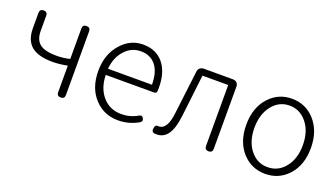

<svg xmlns="http://www.w3.org/2000/svg" viewBox="-54 -940 2353 1346"><g transform="rotate(20 1123.0 -267.0)"><path d="M420 0Q391 0 391 -29V-227Q389 -227 386 -226Q328 -215 280 -215Q175 -215 124 -256Q71 -299 71 -391V-504Q71 -533 100 -533Q129 -533 129 -504V-391Q129 -324 168 -294Q207 -265 291 -265Q342 -265 391 -277V-504Q391 -533 420 -533Q449 -533 449 -504V-266V-29Q449 0 420 0Z M852 13Q746 13 677 -61Q604 -138 604 -266Q604 -391 676 -471Q743 -547 838 -547Q935 -547 989.5 -481.5Q1044 -416 1044 -299Q1044 -282 1043 -274Q1041 -257 1023 -257H852H663Q665 -159 718.5 -97.5Q772 -36 858 -36Q924 -36 978 -68Q1001 -82 1012 -59Q1022 -40 1005 -29Q934 13 852 13ZM663 -303H827H991Q991 -398 950 -448Q910 -497 839 -497Q771 -497 723 -446Q671 -392 663 -303Z M1141 13Q1128 13 1122 12Q1099 6 1106 -24Q1111 -50 1133 -45Q1134 -45 1135 -45Q1199 -45 1213 -174Q1233 -335 1252 -495Q1253 -512 1265 -522.5Q1277 -533 1294 -533H1404H1511Q1530 -533 1541 -522Q1552 -511 1552 -492V-29Q1552 0 1523 0Q1494 0 1494 -29V-484H1302Q1291 -386 1268 -192Q1265 -171 1264 -161Q1243 13 1141 13Z M1949 13Q1848 13 1780 -60Q1708 -138 1708 -266.5Q1708 -395 1780 -473Q1848 -547 1949 -547Q2050 -547 2118 -473Q2190 -394 2190 -266Q2190 -138 2118 -60Q2050 13 1949 13ZM1949 -37Q2028 -37 2079 -101Q2130 -165 2130 -266Q2130 -368 2078.5 -432Q2027 -496 1949 -496Q1871 -496 1820 -431.5Q1769 -367 1769 -266Q1769 -165 1819.5 -101Q1870 -37 1949 -37Z"/></g></svg>

Font: GenSenRounded TW L
Style: Regular
Weight: 300
Version: Version 1.501;PS 1;hotconv 16.6.51;makeotf.lib2.5.65220